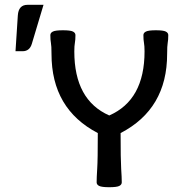

<svg xmlns="http://www.w3.org/2000/svg" viewBox="-20 -782 746 810"><path d="M75.2 -565.9H45.4L55.2 -716.8Q58.1 -761.7 96.2 -761.7H163.6L114.3 -597.2Q105 -565.9 75.2 -565.9ZM440.9 7.8Q409.2 7.8 398.4 2.4Q387.7 -2.9 387.7 -12.7Q387.7 -33.2 390.1 -70.3Q392.6 -107.4 392.6 -220.7Q197.3 -322.3 197.3 -554.2Q197.3 -588.9 194.8 -601.1Q192.4 -613.3 192.4 -633.8Q192.4 -643.6 203.1 -648.9Q213.9 -654.3 245.6 -654.3Q277.3 -654.3 287.8 -648.9Q298.3 -643.6 298.3 -633.8Q298.3 -613.3 295.9 -601.1Q293.5 -588.9 293.5 -564.9Q293.5 -359.9 440.9 -294.9Q589.8 -359.9 589.8 -564.9Q589.8 -588.9 587.4 -601.1Q585 -613.3 585 -633.8Q585 -643.6 595.7 -648.9Q606.4 -654.3 637.7 -654.3Q668.9 -654.3 679.4 -648.9Q689.9 -643.6 689.9 -633.8Q689.9 -613.3 687.5 -601.1Q685.1 -588.9 685.1 -554.2Q685.1 -322.3 488.8 -220.7Q488.8 -107.4 491.2 -70.3Q493.7 -33.2 493.7 -12.7Q493.7 -2.9 483.2 2.4Q472.7 7.8 440.9 7.8Z"/></svg>

Font: Bainsley
Style: Regular
Weight: 400
Designer: Paul James MIller
Foundry: High-Logic / Made with FontCreator
Version: Version 1.411;March 28, 2021;FontCreator 13.0.0.2683 64-bit